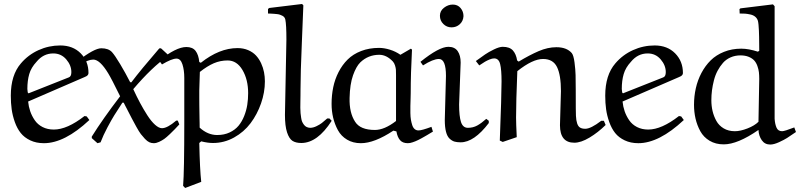

<svg xmlns="http://www.w3.org/2000/svg" viewBox="-20 -706 4012 963"><path d="M163.1 -396Q136.2 -367.2 126.7 -334.5Q117.2 -301.8 117.2 -259.8Q117.2 -253.9 119.1 -242.2L123 -237.8L325.2 -317.9Q337.9 -322.3 337.9 -344.2Q337.9 -378.4 312.3 -408.2Q286.6 -438 247.1 -438Q197.3 -438 163.1 -396ZM402.8 -318.8 121.1 -196.8Q123.5 -171.4 131.6 -147.9Q139.6 -124.5 154.3 -103Q168.9 -81.5 193.6 -68.8Q218.3 -56.2 250 -56.2Q316.9 -56.2 403.8 -124L415 -122.1L428.2 -104Q304.2 12.2 200.2 12.2Q161.6 12.2 131.8 -2Q102.1 -16.1 84 -38.8Q65.9 -61.5 54.4 -93.8Q43 -126 38.6 -157.7Q34.2 -189.5 34.2 -226.1Q34.2 -329.6 85 -388.2Q121.6 -431.2 173.3 -454.6Q225.1 -478 282.2 -478Q345.7 -478 384.8 -438.5Q423.8 -398.9 423.8 -339.8Q423.8 -334 420.4 -329.8Q417 -325.7 413.8 -324Q410.6 -322.3 402.8 -318.8Z M789.6 -461.9 820.8 -433.1Q823.7 -430.2 823.7 -429.2Q823.7 -425.3 820.8 -423.8Q741.7 -368.7 648.4 -258.8Q665.5 -221.7 682.6 -189.7Q699.7 -157.7 719 -127.7Q738.3 -97.7 757.6 -80.3Q776.9 -63 792.5 -63Q819.3 -63 863.8 -101.1H871.6L879.4 -82Q863.3 -64.9 856 -57.1Q848.6 -49.3 831.8 -33.2Q814.9 -17.1 804 -9.3Q793 -1.5 778.3 5.4Q763.7 12.2 751.5 12.2Q739.7 12.2 729.2 7.6Q718.8 2.9 707 -9.5Q695.3 -22 686.5 -33.4Q677.7 -44.9 663.8 -70.1Q649.9 -95.2 640.9 -112.5Q631.8 -129.9 613.3 -166Q610.4 -171.4 608.9 -174.3Q607.4 -177.2 605 -182.1Q602.5 -187 600.6 -190.9H593.8Q566.4 -148.9 553 -127.4Q539.6 -106 518.8 -66.9Q498 -27.8 484.4 7.8L468.8 12.2L440.4 -13.2V-21Q495.1 -108.9 582.5 -223.1Q538.6 -312.5 522.9 -337.9Q481 -407.2 447.8 -407.2Q421.4 -407.2 383.8 -381.8L369.6 -399.9Q453.1 -463.9 487.8 -463.9Q523.9 -463.9 541.5 -444.8Q556.2 -428.7 582.8 -384.3Q609.4 -339.8 632.8 -293.9L638.7 -293Q687 -356.9 777.8 -461.9Q778.8 -463.9 783.7 -463.9Q787.6 -463.9 789.6 -461.9Z M989.3 206.1 908.7 236.8 898.4 226.1Q904.3 156.2 904.3 -94.2V-314.9Q904.3 -354.5 895 -383.3Q885.7 -412.1 865.2 -412.1Q841.8 -412.1 792.5 -382.8L778.3 -401.9Q863.3 -470.2 914.6 -470.2Q946.3 -470.2 961.2 -450.4Q976.1 -430.7 979.5 -395L987.3 -391.1Q1080.1 -464.8 1171.4 -464.8Q1200.7 -464.8 1224.6 -454.6Q1248.5 -444.3 1263.9 -427.7Q1279.3 -411.1 1289.6 -388.9Q1299.8 -366.7 1304.2 -344Q1308.6 -321.3 1308.6 -297.9Q1308.6 -242.7 1289.3 -187.5Q1270 -132.3 1236.8 -88.1Q1203.6 -43.9 1154.1 -16.4Q1104.5 11.2 1048.3 11.2Q1021.5 11.2 989.3 2.9L979.5 11.2Q982.4 145 989.3 206.1ZM981.4 -65.9Q1022 -28.8 1069.3 -28.8Q1104.5 -28.8 1131.8 -41.7Q1159.2 -54.7 1176.3 -75.2Q1193.4 -95.7 1204.6 -123.8Q1215.8 -151.9 1220.2 -180.2Q1224.6 -208.5 1224.6 -238.8Q1224.6 -306.6 1196.3 -354.7Q1168 -402.8 1121.6 -402.8Q1085 -402.8 1052.2 -388.7Q1019.5 -374.5 982.4 -345.2Q982.4 -342.8 981 -300.5Q979.5 -258.3 979.5 -252Q979.5 -235.4 979.5 -216.1Q979.5 -196.8 979.7 -179.2Q980 -161.6 980.2 -144.5Q980.5 -127.4 980.7 -113.5Q981 -99.6 981.2 -88.9Q981.4 -78.1 981.4 -72.3Z M1621.1 -111.8H1632.3L1643.6 -100.1Q1572.3 11.2 1491.2 11.2Q1463.9 11.2 1447 0.5Q1430.2 -10.3 1419.7 -42.2Q1409.2 -74.2 1409.2 -129.9L1416.5 -507.8Q1416.5 -581.5 1411.1 -607.9Q1409.7 -614.3 1406 -619.1Q1402.3 -624 1396.2 -627Q1390.1 -629.9 1384.5 -632.1Q1378.9 -634.3 1369.6 -635.3Q1360.4 -636.2 1354.7 -636.7Q1349.1 -637.2 1338.6 -637.7Q1328.1 -638.2 1324.2 -638.2V-661.1L1330.6 -666L1495.1 -686L1501.5 -679.2Q1500.5 -640.1 1493.9 -490Q1487.3 -339.8 1487.3 -258.8Q1487.3 -245.6 1487.1 -226.3Q1486.8 -207 1486.6 -194.6Q1486.3 -182.1 1486.3 -165.5Q1486.3 -148.9 1487.5 -138.2Q1488.8 -127.4 1490.5 -115Q1492.2 -102.5 1495.8 -94.7Q1499.5 -86.9 1504.9 -79.8Q1510.3 -72.8 1517.8 -69.1Q1525.4 -65.4 1535.2 -64.9Q1550.8 -64.9 1567.6 -73.2Q1584.5 -81.5 1594.2 -89.1Q1604 -96.7 1621.1 -111.8Z M1988.3 -431.2 2041 -461.9 2046.4 -457Q2040 -337.9 2040 -238.8Q2040 -229 2039.3 -209.2Q2038.6 -189.5 2038.3 -174.3Q2038.1 -159.2 2038.3 -139.4Q2038.6 -119.6 2041 -105.5Q2043.5 -91.3 2047.6 -78.4Q2051.8 -65.4 2059.8 -58.6Q2067.9 -51.8 2079.1 -51.8Q2095.7 -51.8 2144 -69.8L2151.4 -45.9Q2148.4 -44.4 2137.7 -37.8Q2127 -31.2 2122.8 -28.8Q2118.7 -26.4 2108.4 -20.5Q2098.1 -14.6 2092.8 -11.7Q2087.4 -8.8 2078.4 -4.2Q2069.3 0.5 2063.2 2.7Q2057.1 4.9 2049.8 7.6Q2042.5 10.3 2036.6 11.2Q2030.8 12.2 2025.4 12.2Q1999.5 12.2 1986.3 -3.2Q1973.1 -18.6 1968.3 -46.9L1953.1 -50.8Q1857.9 12.2 1790 12.2Q1750.5 12.2 1720.7 -5.6Q1690.9 -23.4 1674.8 -53.2Q1658.7 -83 1650.9 -116Q1643.1 -148.9 1643.1 -185.1Q1643.1 -228.5 1651.4 -268.6Q1659.7 -308.6 1678.2 -344.7Q1696.8 -380.9 1723.9 -407.7Q1751 -434.6 1791.5 -450.2Q1832 -465.8 1881.3 -465.8Q1906.7 -465.8 1935.8 -456.8Q1964.8 -447.8 1988.3 -431.2ZM1966.3 -99.1V-329.1Q1966.3 -346.2 1965.8 -355.5Q1965.3 -364.7 1961.4 -377.4Q1957.5 -390.1 1950.2 -397.9Q1918.5 -431.2 1882.3 -431.2Q1826.7 -431.2 1787.1 -393.1Q1766.6 -373 1750.7 -328.4Q1734.9 -283.7 1733.4 -214.8Q1731.4 -140.6 1761.2 -95.2Q1787.1 -54.2 1860.4 -54.2Q1908.2 -54.2 1966.3 -99.1Z M2290.5 -392.1 2282.7 -182.1Q2282.7 -122.6 2292.2 -93.8Q2301.8 -64.9 2326.7 -64.9Q2352.5 -64.9 2373.5 -76.4Q2394.5 -87.9 2418.9 -109.9L2431.6 -100.1V-88.9Q2357.9 7.8 2290.5 7.8Q2272 7.8 2259.5 4.2Q2247.1 0.5 2235.1 -10.5Q2223.1 -21.5 2217 -44.9Q2210.9 -68.4 2210.9 -104L2216.8 -325.2Q2216.8 -410.2 2181.6 -410.2Q2152.3 -410.2 2101.6 -377.9L2088.9 -396Q2182.1 -471.2 2229 -471.2Q2260.7 -471.2 2275.6 -449.5Q2290.5 -427.7 2290.5 -392.1ZM2304.7 -625Q2303.2 -600.1 2286.1 -584.5Q2269 -568.8 2244.6 -568.8Q2220.7 -568.8 2203.6 -585.7Q2186.5 -602.5 2186.5 -627Q2186.5 -651.4 2207 -667.2Q2227.5 -683.1 2251 -683.1Q2275.4 -683.1 2290 -665.8Q2304.7 -648.4 2304.7 -625Z M2571.8 -18.1 2501.5 5.9 2486.8 -1Q2495.6 -229.5 2495.6 -297.9Q2495.6 -356.4 2488.5 -384.8Q2481.4 -413.1 2458.5 -413.1Q2448.7 -413.1 2435.5 -407.7Q2422.4 -402.3 2412.1 -396.2Q2401.9 -390.1 2383.8 -377.9L2366.7 -399.9Q2396.5 -421.4 2413.3 -433.1Q2430.2 -444.8 2457.3 -458Q2484.4 -471.2 2501.5 -471.2Q2536.1 -471.2 2552.5 -452.9Q2568.8 -434.6 2573.7 -402.8L2581.5 -397Q2635.7 -429.7 2681.6 -449.5Q2727.5 -469.2 2770.5 -469.2Q2822.3 -469.2 2847.7 -439.9Q2856.9 -428.7 2861.6 -392.8Q2866.2 -356.9 2866.9 -329.6Q2867.7 -302.2 2867.7 -255.9Q2867.7 -137.2 2868.7 -125Q2871.1 -78.1 2888.2 -66.9Q2897.9 -60.1 2915.5 -60.1Q2943.4 -60.1 2995.6 -100.1H3008.8L3017.6 -79.1Q2979.5 -41.5 2936.8 -15.9Q2894 9.8 2860.4 9.8Q2788.6 9.8 2788.6 -78.1L2793.5 -249Q2793.5 -329.6 2773.7 -369.9Q2753.9 -410.2 2703.6 -410.2Q2651.4 -410.2 2574.7 -349.1Q2568.4 -193.8 2568.4 -116.2Q2568.4 -87.9 2571.8 -18.1Z M3144.5 -396Q3117.7 -367.2 3108.2 -334.5Q3098.6 -301.8 3098.6 -259.8Q3098.6 -253.9 3100.6 -242.2L3104.5 -237.8L3306.6 -317.9Q3319.3 -322.3 3319.3 -344.2Q3319.3 -378.4 3293.7 -408.2Q3268.1 -438 3228.5 -438Q3178.7 -438 3144.5 -396ZM3384.3 -318.8 3102.5 -196.8Q3105 -171.4 3113 -147.9Q3121.1 -124.5 3135.7 -103Q3150.4 -81.5 3175 -68.8Q3199.7 -56.2 3231.4 -56.2Q3298.3 -56.2 3385.3 -124L3396.5 -122.1L3409.7 -104Q3285.6 12.2 3181.6 12.2Q3143.1 12.2 3113.3 -2Q3083.5 -16.1 3065.4 -38.8Q3047.4 -61.5 3035.9 -93.8Q3024.4 -126 3020 -157.7Q3015.6 -189.5 3015.6 -226.1Q3015.6 -329.6 3066.4 -388.2Q3103 -431.2 3154.8 -454.6Q3206.5 -478 3263.7 -478Q3327.1 -478 3366.2 -438.5Q3405.3 -398.9 3405.3 -339.8Q3405.3 -334 3401.9 -329.8Q3398.4 -325.7 3395.3 -324Q3392.1 -322.3 3384.3 -318.8Z M3689 -660.2 3693.8 -664.1 3856.9 -684.1 3865.2 -674.8V-109.9Q3867.2 -82.5 3875 -65.2Q3882.8 -47.9 3902.8 -47.9Q3915 -47.9 3963.9 -66.9L3972.2 -43.9Q3942.4 -23.4 3928 -14.2Q3913.6 -4.9 3887.5 7.1Q3861.3 19 3843.3 19Q3815.9 19 3800.8 -2.7Q3785.6 -24.4 3784.2 -54.2Q3679.7 18.1 3609.9 18.1Q3569.3 18.1 3539.1 0Q3508.8 -18.1 3492.4 -48.1Q3476.1 -78.1 3468.5 -111.3Q3460.9 -144.5 3460.9 -180.2Q3460.9 -223.1 3470 -263.4Q3479 -303.7 3498 -339.8Q3517.1 -376 3544.4 -403.1Q3571.8 -430.2 3611.3 -446Q3650.9 -461.9 3698.2 -461.9Q3734.9 -461.9 3781.2 -446.8L3788.1 -451.2Q3788.1 -461.9 3787.8 -484.1Q3787.6 -506.3 3787.4 -520.8Q3787.1 -535.2 3786.4 -552.5Q3785.6 -569.8 3784.4 -582.3Q3783.2 -594.7 3781.2 -602.1Q3777.3 -614.3 3767.6 -622.3Q3757.8 -630.4 3742.9 -633.5Q3728 -636.7 3717.3 -637.5Q3706.5 -638.2 3689.9 -638.2ZM3784.2 -95.2 3788.1 -310.1Q3788.1 -328.6 3786.4 -343.5Q3784.7 -358.4 3778.8 -375Q3772.9 -391.6 3762.9 -402.6Q3752.9 -413.6 3735.4 -420.9Q3717.8 -428.2 3693.8 -428.2Q3667 -428.2 3644.3 -418.2Q3621.6 -408.2 3606.2 -390.6Q3590.8 -373 3579.1 -351.1Q3567.4 -329.1 3560.8 -303.2Q3554.2 -277.3 3551 -252.7Q3547.9 -228 3547.9 -203.1Q3547.9 -174.8 3554 -148.9Q3560.1 -123 3573 -99.6Q3585.9 -76.2 3609.9 -62Q3633.8 -47.9 3666 -47.9Q3693.4 -47.9 3729 -61.8Q3764.6 -75.7 3784.2 -95.2Z"/></svg>

Font: Aref Ruqaa
Style: Regular
Weight: 400
Designer: Abdoulla Aref
Version: Version 0.7